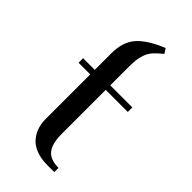

<svg xmlns="http://www.w3.org/2000/svg" viewBox="-229 -780 835 835"><g transform="rotate(45 188.5 -362.0)"><path d="M32.2 -411.1V-439H104V-541Q104 -610.4 139.2 -650.9Q174.3 -691.4 254.9 -724.1L269 -702.1Q244.1 -682.1 230.2 -666.3Q216.3 -650.4 209.5 -630.6Q202.6 -610.8 200.9 -593Q199.2 -575.2 199.2 -542V-439H335V-411.1H199.2V-141.1Q199.2 -79.6 221.7 -52.7Q244.1 -25.9 293.9 -25.9V0H252Q210.9 0 181.2 -12Q151.4 -23.9 135 -44.2Q118.7 -64.5 111.3 -87.4Q104 -110.4 104 -136.2V-411.1Z"/></g></svg>

Font: Dehuti Alt
Style: Bold
Weight: 700
Version: Version 1.2